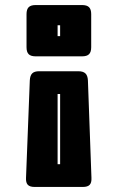

<svg xmlns="http://www.w3.org/2000/svg" viewBox="-20 -740 463 760"><path d="M121 -720H305Q324 -720 332.5 -711.5Q341 -703 341 -684V-553Q341 -534 332.5 -525.5Q324 -517 305 -517H121Q102 -517 93.5 -525.5Q85 -534 85 -553V-684Q85 -703 93.5 -711.5Q102 -720 121 -720ZM208 -640V-597H218V-640ZM135 -458H290Q309 -458 318 -449.5Q327 -441 328 -422L342 -36Q343 -17 335 -8.5Q327 0 308 0H117Q98 0 90 -8.5Q82 -17 83 -36L98 -422Q99 -441 107.5 -449.5Q116 -458 135 -458ZM218 -90V-368H208V-90Z"/></svg>

Font: Bungee Inline
Style: Regular
Weight: 400
Designer: David Jonathan Ross
Foundry: David Jonathan Ross
Version: Version 1.001;PS 1.0;hotconv 1.0.72;makeotf.lib2.5.5900